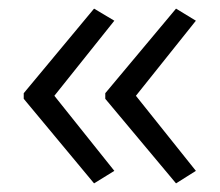

<svg xmlns="http://www.w3.org/2000/svg" viewBox="-20 -491 509 445"><path d="M35 -275 198 -471 245 -443 106 -269 245 -95 198 -66 35 -262ZM224 -275 388 -471 434 -443 295 -269 434 -95 388 -66 224 -262Z"/></svg>

Font: Noto Sans Oriya Light
Style: Regular
Weight: 300
Version: Version 2.003